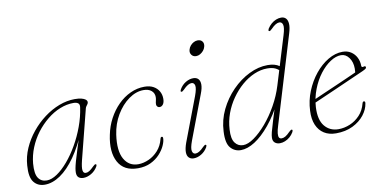

<svg xmlns="http://www.w3.org/2000/svg" viewBox="-70 -918 2251 1126"><g transform="rotate(-10 1055.5 -355.0)"><path d="M355.5 -97Q344.5 -52.5 347.8 -35.8Q351 -19 364.5 -19Q375.5 -19 386.5 -26Q397.5 -33 414 -49.5Q420 -55.5 424 -57.8Q428 -60 431.5 -58.5Q435 -57 434.2 -53Q433.5 -49 431 -44.5Q416.5 -20 392.8 -6.2Q369 7.5 346.5 7.5Q328.5 7.5 317.8 -1.5Q307 -10.5 307 -31Q307 -42 309.5 -56.2Q312 -70.5 319 -95.8Q326 -121 339.5 -163.5Q353 -206 374.5 -272.5L381 -270.5Q343.5 -180.5 299.8 -118.2Q256 -56 209 -24.2Q162 7.5 116.5 7.5Q75 7.5 51.5 -22.2Q28 -52 33.5 -121.5Q37 -173.5 58.5 -222.5Q80 -271.5 114.5 -314Q149 -356.5 191.8 -388.5Q234.5 -420.5 281.5 -438.5Q328.5 -456.5 375 -456.5Q398.5 -456.5 414.5 -452.5Q430.5 -448.5 439 -441.8Q447.5 -435 447.5 -426Q447.5 -420.5 444 -415Q440.5 -409.5 436.2 -404Q432 -398.5 430.5 -392.5ZM69.5 -127Q64.5 -66 81.8 -40.5Q99 -15 132 -15Q160.5 -15 193.5 -37.2Q226.5 -59.5 259.5 -98.2Q292.5 -137 321 -186.5Q349.5 -236 370 -291.8Q390.5 -347.5 398.5 -404Q401 -421 391.5 -428.2Q382 -435.5 363.5 -435.5Q323.5 -435.5 283 -419.2Q242.5 -403 206 -373.2Q169.5 -343.5 140.2 -304.8Q111 -266 92.5 -220.5Q74 -175 69.5 -127Z M781.5 -438.5Q736.5 -438.5 693.2 -407.5Q650 -376.5 619 -324.2Q588 -272 579 -208.5Q565.5 -114 593.5 -64.5Q621.5 -15 678 -15.5Q708.5 -16 739.8 -30Q771 -44 795.8 -71.5Q820.5 -99 830.5 -139.5Q832 -145.5 834.2 -147.8Q836.5 -150 839.5 -150Q843 -150 844.8 -147.8Q846.5 -145.5 846.5 -140.5Q846.5 -122 835.2 -97Q824 -72 802 -48Q780 -24 747.2 -8.2Q714.5 7.5 671 7.5Q587.5 7.5 554.2 -54Q521 -115.5 542 -214.5Q552 -265 575.5 -309Q599 -353 632.2 -386.2Q665.5 -419.5 706 -438.2Q746.5 -457 790 -457Q822 -457 843.5 -445Q865 -433 876.2 -413.2Q887.5 -393.5 887.5 -369Q887.5 -347 879 -335.5Q870.5 -324 858.5 -324Q850 -324 844.8 -329.5Q839.5 -335 839.5 -343.5Q839.5 -352.5 842.5 -364Q845.5 -375.5 845.5 -386Q845.5 -409.5 828.5 -424Q811.5 -438.5 781.5 -438.5Z M1010.5 -97.5Q994.5 -54.5 998.8 -36.8Q1003 -19 1018.5 -19Q1028.5 -19 1040.5 -26Q1052.5 -33 1069 -50Q1075 -56 1079 -58.2Q1083 -60.5 1086 -59Q1089.5 -57.5 1088.8 -53.5Q1088 -49.5 1085.5 -44.5Q1071.5 -20.5 1048.8 -6.8Q1026 7 1003 7Q985.5 7 974.5 -3.8Q963.5 -14.5 963.2 -36.2Q963 -58 975 -91.5L1073.5 -351.5Q1089.5 -395 1085.5 -412.5Q1081.5 -430 1065.5 -430Q1056 -430 1044 -423.2Q1032 -416.5 1015 -399Q1009 -393.5 1005.2 -391.2Q1001.5 -389 998 -390.5Q994.5 -392 995.2 -395.8Q996 -399.5 998.5 -404.5Q1012.5 -429 1035.2 -442.8Q1058 -456.5 1081 -456.5Q1099.5 -456.5 1110.2 -445.8Q1121 -435 1121.5 -413Q1122 -391 1109 -358ZM1121 -581Q1103.5 -581 1093.8 -594Q1084 -607 1089 -625Q1092.5 -638 1101.2 -648.2Q1110 -658.5 1121.5 -664.5Q1133 -670.5 1145 -670.5Q1163.5 -670.5 1172.8 -658Q1182 -645.5 1176.5 -626.5Q1173.5 -614.5 1164.8 -604.2Q1156 -594 1144.8 -587.5Q1133.5 -581 1121 -581Z M1681 -617.5 1524 -98.5Q1514.5 -69 1513 -51.2Q1511.5 -33.5 1516.2 -26.2Q1521 -19 1531.5 -19Q1542 -19 1553.8 -25.8Q1565.5 -32.5 1582 -49.5Q1588 -55.5 1592 -57.8Q1596 -60 1599.5 -58.5Q1602.5 -57 1601.8 -53Q1601 -49 1599 -44.5Q1589.5 -28 1576 -16.5Q1562.5 -5 1547 1.2Q1531.5 7.5 1516 7.5Q1498.5 7.5 1486.8 -2Q1475 -11.5 1475 -31Q1475 -44.5 1480.5 -66.2Q1486 -88 1499 -129.8Q1512 -171.5 1534 -242.5L1543 -238Q1503.5 -159.5 1458 -104.5Q1412.5 -49.5 1367.8 -21Q1323 7.5 1284 7.5Q1247 7.5 1222.8 -20.2Q1198.5 -48 1202.5 -118Q1205.5 -185.5 1235 -246.2Q1264.5 -307 1311 -354.5Q1357.5 -402 1413 -429.2Q1468.5 -456.5 1523.5 -456.5Q1546 -456.5 1563.2 -451.8Q1580.5 -447 1592.8 -438.2Q1605 -429.5 1612 -417L1599 -401Q1585.5 -419.5 1566.2 -428.5Q1547 -437.5 1517.5 -437.5Q1479 -437.5 1440 -420.8Q1401 -404 1366 -373.8Q1331 -343.5 1303 -303.5Q1275 -263.5 1258.2 -217.5Q1241.5 -171.5 1239 -122.5Q1235.5 -68 1253.8 -43.5Q1272 -19 1302.5 -19Q1331 -19 1367.5 -44.8Q1404 -70.5 1441.5 -114.2Q1479 -158 1510.2 -213.5Q1541.5 -269 1559.5 -328L1646.5 -612.5Q1660 -656 1655.2 -673.5Q1650.5 -691 1634.5 -691Q1625 -691 1613 -684.2Q1601 -677.5 1584.5 -660.5Q1578.5 -654.5 1574.5 -652.2Q1570.5 -650 1567 -651.5Q1564 -653 1564.5 -657Q1565 -661 1567.5 -665.5Q1577.5 -681.5 1590.8 -693Q1604 -704.5 1619.5 -710.8Q1635 -717 1650 -717Q1667.5 -717 1678 -706.2Q1688.5 -695.5 1690 -673.5Q1691.5 -651.5 1681 -617.5Z M1747.5 -203.5Q1747.5 -203.5 1767.5 -212.5Q1787.5 -221.5 1819.8 -235.5Q1852 -249.5 1889.5 -265.8Q1927 -282 1962.8 -298Q1998.5 -314 2025.5 -326L2019.5 -314Q2022 -321 2023 -328.2Q2024 -335.5 2024 -348Q2024 -386.5 2005 -412.8Q1986 -439 1957.5 -439Q1927 -439 1893.8 -417.2Q1860.5 -395.5 1831.2 -357.2Q1802 -319 1782.8 -269.2Q1763.5 -219.5 1760 -164.5Q1756 -89 1786.8 -51.5Q1817.5 -14 1869 -14Q1903.5 -14 1937.2 -28Q1971 -42 1997 -69.8Q2023 -97.5 2033.5 -139Q2035 -144.5 2037.5 -146.8Q2040 -149 2043 -149Q2047 -149 2049 -146Q2051 -143 2050 -136.5Q2045 -100.5 2019.2 -67.5Q1993.5 -34.5 1950.5 -13.5Q1907.5 7.5 1850.5 7.5Q1809 7.5 1779.8 -11Q1750.5 -29.5 1735.5 -64.5Q1720.5 -99.5 1723 -149Q1725.5 -209 1747.8 -264Q1770 -319 1805.2 -362.5Q1840.5 -406 1883.5 -431.5Q1926.5 -457 1970 -457Q1999 -457 2020 -443.2Q2041 -429.5 2052.5 -406.8Q2064 -384 2064 -357Q2064 -352 2067.2 -349.8Q2070.5 -347.5 2076.5 -349.5Q2083.5 -352 2086.8 -350Q2090 -348 2090 -343.5Q2090 -339 2085.2 -335.2Q2080.5 -331.5 2066.5 -325Q2049 -317 2019 -304Q1989 -291 1953.8 -275.2Q1918.5 -259.5 1882.8 -243.8Q1847 -228 1817 -215Q1787 -202 1769 -194Q1751 -186 1751 -186Z"/></g></svg>

Font: Fraunces Thin
Style: Italic
Weight: 250
Italic angle: -16°
Version: Version 1.000;[b76b70a41]